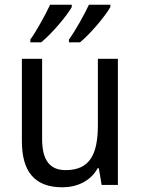

<svg xmlns="http://www.w3.org/2000/svg" viewBox="-20 -786 599 816"><path d="M449 -756V-766H358C340 -727 302 -658 273 -618V-606H320C363 -641 428 -718 449 -756ZM285 -756V-766H193C174 -725 138 -659 109 -618V-606H155C201 -644 263 -717 285 -756ZM481 -536H396V-255C396 -129 361 -63 259 -63C191 -63 159 -106 159 -195V-536H73V-186C73 -56 128 10 245 10C307 10 365 -16 395 -71H400L412 0H481Z"/></svg>

Font: Noto Sans Sinhala UI SemiCondensed
Style: Regular
Weight: 400
Width: 4
Designer: Jelle Bosma - Monotype Design Team
Foundry: Monotype Imaging Inc.
Version: Version 2.006